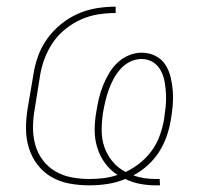

<svg xmlns="http://www.w3.org/2000/svg" viewBox="-20 -548 640 576"><path d="M447 8Q423 8 399.5 3.5Q376 -1 356 -11Q329 0 302 4Q275 8 248 8Q217 8 187.5 2.5Q158 -3 133.5 -17.5Q109 -32 92 -54.5Q75 -77 66.5 -104.5Q58 -132 58 -162.5Q58 -193 63 -223L80 -323Q84 -351 94 -379Q104 -407 121.5 -431.5Q139 -456 163 -475.5Q187 -495 214.5 -507Q242 -519 270.5 -523.5Q299 -528 327 -528V-509Q302 -509 275.5 -505Q249 -501 224 -490Q199 -479 176.5 -461Q154 -443 138.5 -420Q123 -397 113.5 -371.5Q104 -346 100 -320L84 -220Q79 -193 79 -165.5Q79 -138 86 -113Q93 -88 108.5 -67.5Q124 -47 146 -34Q168 -21 194.5 -16Q221 -11 248 -11Q269 -11 290 -13.5Q311 -16 332 -23Q333 -23 333 -23Q333 -23 333 -23Q311 -37 295.5 -58Q280 -79 272 -104.5Q264 -130 264 -157.5Q264 -185 269 -213Q272 -232 276.5 -251.5Q281 -271 288.5 -290Q296 -309 306.5 -327Q317 -345 332 -359.5Q347 -374 366.5 -382Q386 -390 405 -390Q427 -390 446 -380.5Q465 -371 476 -354Q487 -337 492 -316Q497 -295 498.5 -273.5Q500 -252 498 -230Q496 -208 492 -186Q488 -162 479.5 -138Q471 -114 457 -92Q443 -70 423 -52Q403 -34 380 -22Q396 -16 413 -13.5Q430 -11 448 -11Q450 -11 453 -11Q456 -11 459 -11L460 8Q457 8 453.5 8Q450 8 447 8ZM357 -32Q380 -43 400.5 -59.5Q421 -76 436 -97Q451 -118 459.5 -142Q468 -166 472 -189Q475 -209 477 -228Q479 -247 478 -265.5Q477 -284 474 -302Q471 -320 462.5 -336Q454 -352 439 -361.5Q424 -371 405 -371Q387 -371 370.5 -363Q354 -355 341.5 -341Q329 -327 320.5 -311Q312 -295 306 -278Q300 -261 296 -244Q292 -227 289 -210Q285 -183 285 -156.5Q285 -130 293.5 -106Q302 -82 318 -63Q334 -44 357 -32Z"/></svg>

Font: Iosevka SS04 Thin Extended
Style: Italic
Weight: 100
Width: 7
Italic angle: -9°
Monospace: yes
Designer: Belleve Invis
Foundry: Belleve Invis
Version: Version 19.0.0; ttfautohint (v1.8.4)